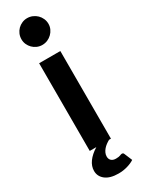

<svg xmlns="http://www.w3.org/2000/svg" viewBox="-239 -772 732 973"><g transform="rotate(-30 127.0 -285.0)"><path d="M126 -585Q110 -585 95.8 -591.2Q81.5 -597.5 71 -608Q60.5 -618.5 54.2 -632.5Q48 -646.5 48 -662.5Q48 -679 54.2 -693.5Q60.5 -708 71 -718.5Q81.5 -729 95.8 -735.2Q110 -741.5 126 -741.5Q142.5 -741.5 157 -735.2Q171.5 -729 182.2 -718.5Q193 -708 199.5 -693.5Q206 -679 206 -662.5Q206 -646.5 199.5 -632.5Q193 -618.5 182.2 -608Q171.5 -597.5 157 -591.2Q142.5 -585 126 -585ZM228.5 147Q212 158 187.2 165.2Q162.5 172.5 135 172.5Q86 172.5 59.5 152Q33 131.5 33 99Q33 71.5 51.2 46.2Q69.5 21 103.5 0H65V-513H189V0H178Q168 5.5 158.5 12.5Q149 19.5 141.5 28.2Q134 37 129.5 47Q125 57 125 68Q125 83 134.5 91.8Q144 100.5 161 100.5Q170.5 100.5 176.5 99.5Q182.5 98.5 186.2 97Q190 95.5 192.8 94.5Q195.5 93.5 198 93.5Q207 93.5 209.5 101.5Z"/></g></svg>

Font: LatoLatin
Style: Bold
Weight: 700
Designer: Lukasz Dziedzic with Adam Twardoch and Botio Nikoltchev
Foundry: tyPoland Lukasz Dziedzic
Version: Version 2.015; 2015-08-06; http://www.latofonts.com/